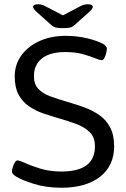

<svg xmlns="http://www.w3.org/2000/svg" viewBox="-20 -874 590 900"><path d="M268 6Q196 6 139 -12Q82 -30 58 -45Q49 -50 42.5 -56.5Q36 -63 36 -70Q36 -77 39.5 -89Q43 -101 49 -111.5Q55 -122 62 -122Q72 -122 100 -109Q128 -96 171 -83Q214 -70 268 -70Q425 -70 425 -188Q425 -230 401 -254Q377 -278 338.5 -292.5Q300 -307 257 -319Q219 -330 182.5 -342.5Q146 -355 115.5 -376Q85 -397 67 -430.5Q49 -464 49 -516Q49 -571 80 -614Q111 -657 165 -681.5Q219 -706 288 -706Q341 -706 388.5 -694.5Q436 -683 462 -669Q481 -658 481 -647Q481 -640 478 -626.5Q475 -613 469.5 -602.5Q464 -592 457 -592Q447 -592 424.5 -601.5Q402 -611 367.5 -620.5Q333 -630 286 -630Q214 -630 176.5 -600Q139 -570 139 -517Q139 -479 160 -457Q181 -435 217 -422Q253 -409 297 -396Q336 -385 374.5 -371Q413 -357 445 -335Q477 -313 496 -277.5Q515 -242 515 -188Q515 -97 449 -45.5Q383 6 268 6ZM391 -854Q415 -854 415 -842Q415 -833 397 -817L330 -757Q320 -748 309 -745Q298 -742 275 -742Q253 -742 241.5 -745Q230 -748 220 -757L153 -817Q135 -833 135 -842Q135 -854 160 -854Q177 -854 196 -843L275 -802L353 -843Q373 -854 391 -854Z"/></svg>

Font: Asap Semi Expanded
Style: Regular
Weight: 400
Width: 6
Designer: Pablo Cosgaya
Foundry: Omnibus-Type
Version: Version 3.001; ttfautohint (v1.8.4.7-5d5b)